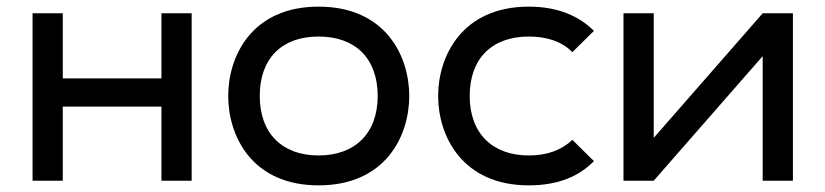

<svg xmlns="http://www.w3.org/2000/svg" viewBox="-20 -544 2485 578"><path d="M78 0H169V-223H466V0H557V-504H466V-308H169V-504H78Z M939 14C1141 14 1212 -135 1212 -255C1212 -375 1141 -524 939 -524C738 -524 667 -375 667 -255C667 -135 738 14 939 14ZM762 -255C762 -368 828 -434 939 -434C1050 -434 1117 -368 1117 -255C1117 -142 1048 -76 939 -76C830 -76 762 -142 762 -255Z M1572 14C1663 14 1725 -15 1768 -59L1703 -123C1672 -93 1628 -76 1572 -76C1463 -76 1394 -142 1394 -255C1394 -368 1461 -434 1572 -434C1628 -434 1673 -418 1703 -387L1768 -451C1725 -494 1662 -524 1572 -524C1371 -524 1299 -375 1299 -255C1299 -135 1371 14 1572 14Z M2276 0H2367V-504H2276L1948 -129V-504H1857V0H1948L2276 -375Z"/></svg>

Font: Hibana 45 SubMedium
Style: Regular
Weight: 500
Width: 6
Designer: pygmalion
Foundry: ybstudio
Version: Version 2021.007;FEAKit 1.0